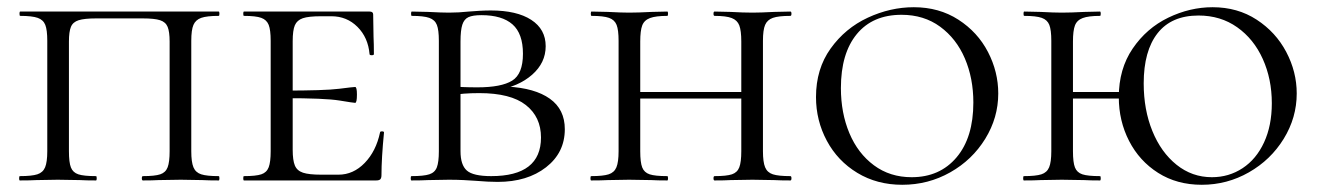

<svg xmlns="http://www.w3.org/2000/svg" viewBox="-20 -500 3649 532"><path d="M35 -12Q68 -12 83.5 -17Q99 -22 105 -36.5Q111 -51 111 -81V-387Q111 -417 105.5 -431Q100 -445 84.5 -450.5Q69 -456 36 -456Q34 -456 34 -462Q34 -468 36 -468H586Q588 -468 588 -462Q588 -456 586 -456Q553 -456 537.5 -450.5Q522 -445 516 -431Q510 -417 510 -387V-81Q510 -51 516 -36.5Q522 -22 537.5 -17Q553 -12 586 -12Q588 -12 588 -6Q588 0 586 0Q558 0 541 -1L481 -2L419 -1Q403 0 376 0Q373 0 373 -6Q373 -12 376 -12Q409 -12 424 -17Q439 -22 444.5 -36.5Q450 -51 450 -81V-385Q450 -412 444.5 -425.5Q439 -439 423.5 -444Q408 -449 376 -449H246Q214 -449 198 -444Q182 -439 176.5 -425.5Q171 -412 171 -385V-81Q171 -50 176.5 -36Q182 -22 197 -17Q212 -12 246 -12Q248 -12 248 -6Q248 0 246 0Q218 0 202 -1L140 -2L81 -1Q64 0 35 0Q33 0 33 -6Q33 -12 35 -12Z M656 -12Q689 -12 704 -17Q719 -22 724.5 -36.5Q730 -51 730 -81V-387Q730 -417 724.5 -431Q719 -445 704 -450.5Q689 -456 656 -456Q654 -456 654 -462Q654 -468 656 -468H1004Q1014 -468 1014 -460L1015 -398Q1016 -379 1016 -350Q1016 -347 1010 -347Q1004 -347 1004 -350Q1000 -396 970.5 -425.5Q941 -455 898 -455H870Q835 -455 819 -449.5Q803 -444 797 -430Q791 -416 791 -386V-85Q791 -56 797 -41.5Q803 -27 819.5 -21.5Q836 -16 870 -16H918Q959 -16 990.5 -48.5Q1022 -81 1033 -133Q1033 -136 1038.5 -136Q1044 -136 1044 -133Q1037 -61 1037 -15Q1037 -7 1034 -3.5Q1031 0 1022 0H656Q654 0 654 -6Q654 -12 656 -12ZM766 -228V-249Q880 -249 919.5 -254Q959 -259 964 -259Q969 -259 969 -238Q969 -215 964 -215Q960 -215 920.5 -221.5Q881 -228 766 -228Z M1545 -142Q1545 -77 1493 -36.5Q1441 4 1359 4Q1333 4 1298 1Q1284 0 1265 -1Q1246 -2 1224 -2L1166 -1Q1149 0 1120 0Q1118 0 1118 -6Q1118 -12 1120 -12Q1154 -12 1169.5 -17Q1185 -22 1190.5 -36.5Q1196 -51 1196 -81V-387Q1196 -417 1190.5 -431Q1185 -445 1169.5 -450.5Q1154 -456 1121 -456Q1119 -456 1119 -462Q1119 -468 1121 -468L1166 -467Q1204 -465 1224 -465Q1251 -465 1279 -468Q1289 -469 1307.5 -470Q1326 -471 1340 -471Q1412 -471 1452 -445Q1492 -419 1492 -372Q1492 -326 1454.5 -293Q1417 -260 1356 -250L1386 -260Q1462 -256 1503.5 -226.5Q1545 -197 1545 -142ZM1256 -385V-256L1231 -261Q1258 -258 1303 -258Q1369 -258 1399 -276.5Q1429 -295 1429 -351Q1429 -407 1400 -432.5Q1371 -458 1314 -458Q1290 -458 1278 -452.5Q1266 -447 1261 -431.5Q1256 -416 1256 -385ZM1479 -119Q1479 -176 1437 -209Q1395 -242 1308 -242Q1262 -242 1231 -236L1256 -244V-81Q1256 -43 1273.5 -27.5Q1291 -12 1341 -12Q1479 -12 1479 -119Z M1960 -456Q1957 -456 1957 -462Q1957 -468 1960 -468L2004 -467Q2040 -465 2065 -465Q2087 -465 2125 -467L2170 -468Q2173 -468 2173 -462Q2173 -456 2170 -456Q2137 -456 2121.5 -450.5Q2106 -445 2100 -431Q2094 -417 2094 -387V-81Q2094 -51 2100 -36.5Q2106 -22 2121.5 -17Q2137 -12 2170 -12Q2173 -12 2173 -6Q2173 0 2170 0Q2142 0 2125 -1L2065 -2L2004 -1Q1988 0 1960 0Q1957 0 1957 -6Q1957 -12 1960 -12Q1993 -12 2008 -17Q2023 -22 2028.5 -36.5Q2034 -51 2034 -81V-385Q2034 -415 2028.5 -429.5Q2023 -444 2007.5 -450Q1992 -456 1960 -456ZM1721 -245H2060V-227H1721ZM1619 -456Q1617 -456 1617 -462Q1617 -468 1619 -468L1664 -467Q1702 -465 1723 -465Q1748 -465 1786 -467L1829 -468Q1831 -468 1831 -462Q1831 -456 1829 -456Q1797 -456 1781 -450Q1765 -444 1759.5 -429.5Q1754 -415 1754 -385V-81Q1754 -50 1759.5 -36Q1765 -22 1780 -17Q1795 -12 1829 -12Q1831 -12 1831 -6Q1831 0 1829 0Q1801 0 1785 -1L1723 -2L1664 -1Q1647 0 1618 0Q1616 0 1616 -6Q1616 -12 1618 -12Q1651 -12 1666.5 -17Q1682 -22 1688 -36.5Q1694 -51 1694 -81V-387Q1694 -417 1688.5 -431Q1683 -445 1667.5 -450.5Q1652 -456 1619 -456Z M2241 -231Q2241 -309 2281.5 -365.5Q2322 -422 2384.5 -451Q2447 -480 2512 -480Q2582 -480 2635.5 -445.5Q2689 -411 2717.5 -356Q2746 -301 2746 -241Q2746 -174 2710 -115.5Q2674 -57 2613 -22.5Q2552 12 2480 12Q2410 12 2355.5 -21Q2301 -54 2271 -110Q2241 -166 2241 -231ZM2677 -216Q2677 -283 2653.5 -338Q2630 -393 2585 -426Q2540 -459 2478 -459Q2398 -459 2354 -405.5Q2310 -352 2310 -256Q2310 -187 2333.5 -131Q2357 -75 2401.5 -42Q2446 -9 2506 -9Q2584 -9 2630.5 -64Q2677 -119 2677 -216Z M2920 -245H3096V-227H2920ZM2818 -456Q2816 -456 2816 -462Q2816 -468 2818 -468L2863 -467Q2901 -465 2922 -465Q2947 -465 2985 -467L3028 -468Q3030 -468 3030 -462Q3030 -456 3028 -456Q2996 -456 2980 -450Q2964 -444 2958.5 -429.5Q2953 -415 2953 -385V-81Q2953 -50 2958.5 -36Q2964 -22 2979 -17Q2994 -12 3028 -12Q3030 -12 3030 -6Q3030 0 3028 0Q3000 0 2984 -1L2922 -2L2863 -1Q2846 0 2817 0Q2815 0 2815 -6Q2815 -12 2817 -12Q2850 -12 2865.5 -17Q2881 -22 2887 -36.5Q2893 -51 2893 -81V-387Q2893 -417 2887.5 -431Q2882 -445 2866.5 -450.5Q2851 -456 2818 -456ZM3080 -231Q3080 -309 3118.5 -365.5Q3157 -422 3217 -451Q3277 -480 3340 -480Q3409 -480 3462 -445.5Q3515 -411 3544 -356Q3573 -301 3573 -241Q3573 -174 3537 -115.5Q3501 -57 3440.5 -22.5Q3380 12 3310 12Q3241 12 3189 -21Q3137 -54 3108.5 -109.5Q3080 -165 3080 -231ZM3504 -214Q3504 -281 3479 -336.5Q3454 -392 3408 -424.5Q3362 -457 3301 -457Q3226 -457 3187.5 -408Q3149 -359 3149 -269Q3149 -196 3173 -137Q3197 -78 3240 -43.5Q3283 -9 3338 -9Q3385 -9 3423 -34Q3461 -59 3482.5 -105.5Q3504 -152 3504 -214Z"/></svg>

Font: Cormorant Unicase
Style: Regular
Weight: 400
Designer: Christian Thalmann (Catharsis Fonts)
Foundry: Catharsis Fonts
Version: Version 4.000